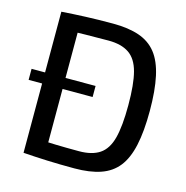

<svg xmlns="http://www.w3.org/2000/svg" viewBox="-105 -798 881 907"><g transform="rotate(15 336.0 -345.0)"><path d="M334 -393V-339H21V-393ZM338 -699Q413 -699 465.5 -681Q518 -663 550 -622.5Q582 -582 597 -513.5Q612 -445 612 -345Q612 -245 597 -176.5Q582 -108 550 -67.5Q518 -27 465.5 -9Q413 9 338 9Q266 9 204 6.5Q142 4 87 0L130 -80Q171 -78 223 -76.5Q275 -75 338 -75Q401 -75 438.5 -100Q476 -125 491.5 -183.5Q507 -242 507 -345Q507 -448 491.5 -506.5Q476 -565 438.5 -590.5Q401 -616 338 -616Q276 -616 227 -615Q178 -614 131 -613L87 -690Q142 -694 203.5 -696.5Q265 -699 338 -699ZM187 -690V0H87V-690Z"/></g></svg>

Font: Exo 2 Medium
Style: Regular
Weight: 500
Designer: Natanael Gama
Foundry: Natanael Gama
Version: Version 2.010